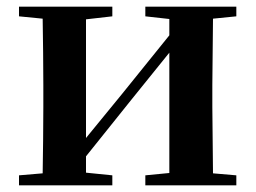

<svg xmlns="http://www.w3.org/2000/svg" viewBox="-20 -556 767 576"><path d="M416 -507 488 -499V-450L346 -274L238 -142V-498L317 -507V-536H37V-507L108 -500C109 -442 110 -357 110 -301V-235C110 -179 109 -94 108 -36L37 -30V0H317V-30L238 -38V-87L375 -258L488 -398V-37L416 -30V0H689V-30L619 -36L617 -235V-301L619 -500L689 -507V-536H416Z"/></svg>

Font: GenRyuMin2 TW B
Style: Regular
Weight: 700
Version: Version 2.100;PS 2.1;hotconv 16.6.51;makeotf.lib2.5.65220 DE